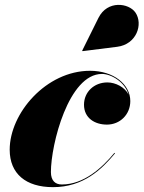

<svg xmlns="http://www.w3.org/2000/svg" viewBox="-20 -762 592 792"><path d="M463.5 -569C543.5 -579 571.5 -662.5 538.5 -710.5C511.5 -749.5 423 -762.5 386 -688L319 -553L320.5 -551ZM454.5 -129.5 452 -131.5C400.5 -69 325.5 -1 235 -1C208.5 -1 190 -16 190 -52.5C190 -166 263 -457 400.5 -457C439 -457 495.5 -423.5 510.5 -371.5C495.5 -402 457 -422 423 -422C368 -422 326.5 -382.5 326.5 -330C326.5 -275 371 -248 421 -248C475 -248 517.5 -289.5 517.5 -345C517.5 -414 448.5 -470 351.5 -470C170.5 -470 20 -295 20 -144.5C20 -45 87 10 198.5 10C324.5 10 400 -64 454.5 -129.5Z"/></svg>

Font: Bodoni* 48pt Fatface
Style: Italic
Weight: 900
Italic angle: -13°
Version: Version 2.3